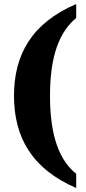

<svg xmlns="http://www.w3.org/2000/svg" viewBox="-20 -797 429 960"><path d="M361 143V72C259 -9 230 -159 230 -318C230 -476 259 -624 361 -707V-777C138 -681 50 -523 50 -318C50 -113 138 47 361 143Z"/></svg>

Font: Noto Serif Armenian Condensed Black
Style: Regular
Weight: 900
Width: 3
Designer: Monotype Design Team
Foundry: Monotype Imaging Inc.
Version: Version 2.008